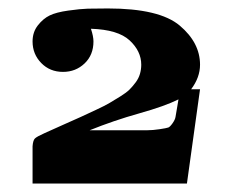

<svg xmlns="http://www.w3.org/2000/svg" viewBox="-20 -781 551 454"><path d="M57 -347V-435Q58 -449 62.5 -453.5Q67 -458 85 -466Q102 -474 129.5 -486Q157 -498 171 -504.5Q185 -511 206.5 -521Q228 -531 239 -537.5Q250 -544 264.5 -553Q279 -562 286.5 -569.5Q294 -577 301 -586.5Q308 -596 311 -606.5Q314 -617 314 -628Q314 -660 286.5 -685.5Q259 -711 195 -713Q201 -695 201 -683Q201 -651 180 -631Q159 -611 129 -611Q98 -611 77.5 -632Q57 -653 57 -683Q57 -705 69.5 -721Q82 -737 97.5 -744.5Q113 -752 141.5 -756Q170 -760 187.5 -760.5Q205 -761 235 -761Q357 -761 405 -720.5Q453 -680 453 -628Q453 -598 432 -570H453L422 -347ZM192 -473H282Q315 -473 328 -473Q341 -473 357.5 -475.5Q374 -478 378 -479.5Q382 -481 388 -489.5Q394 -498 395 -504.5Q396 -511 399 -528Q401 -539 402 -546Q370 -530 309.5 -513Q249 -496 192 -473Z"/></svg>

Font: CMU Serif
Style: Bold
Weight: 700
Version: Version 0.7.0